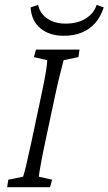

<svg xmlns="http://www.w3.org/2000/svg" viewBox="-20 -780 452 800"><path d="M9.8 0 14.6 -31.2 76.2 -43.9Q81.1 -58.6 87.9 -86.4Q94.7 -114.3 109.4 -181.6L152.3 -383.8Q167 -453.1 171.9 -484.9Q176.8 -516.6 176.8 -529.3L121.1 -542L129.9 -573.2H311.5L306.6 -542L245.1 -529.3Q242.2 -516.6 233.4 -483.9Q224.6 -451.2 210 -383.8L167 -181.6Q156.2 -130.9 151.4 -103.5Q146.5 -76.2 144.5 -64Q142.6 -51.8 141.6 -43.9L197.3 -31.2L188.5 0ZM382.8 -759.8 412.1 -749Q400.4 -711.9 377.9 -685.5Q355.5 -659.2 322.3 -645Q289.1 -630.9 246.1 -630.9Q186.5 -630.9 148.9 -661.6Q111.3 -692.4 107.4 -749L138.7 -759.8Q146.5 -723.6 177.2 -702.6Q208 -681.6 252.9 -681.6Q302.7 -681.6 336.9 -702.6Q371.1 -723.6 382.8 -759.8Z"/></svg>

Font: Crimson Pro ExtraLight
Style: Italic
Weight: 250
Italic angle: -12°
Designer: Jacques Le Bailly
Foundry: Baron von Fonthausen
Version: Version 1.003